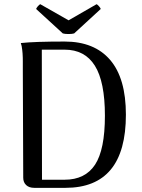

<svg xmlns="http://www.w3.org/2000/svg" viewBox="-20 -904 683 924"><path d="M336.9 -743.2Q327.6 -740.2 309.6 -740.2Q291.5 -740.2 282.2 -743.2L153.8 -860.8Q155.3 -865.7 162.1 -873.8Q168.9 -881.8 173.8 -883.8L310.1 -806.2L444.8 -883.8Q449.7 -881.8 456.8 -873.5Q463.9 -865.2 464.8 -860.8ZM145 0Q120.1 0 106 -13.2Q91.8 -26.4 91.8 -48.8L89.8 -571.8Q89.8 -573.2 89.8 -588.6Q89.8 -604 89.8 -608.6Q89.8 -613.3 89.6 -626.7Q89.4 -640.1 88.6 -647Q87.9 -653.8 86.9 -664.3Q85.9 -674.8 84.2 -682.4Q82.5 -689.9 80.1 -696.8Q146.5 -704.1 291 -704.1Q434.1 -704.1 510 -615.7Q585.9 -527.3 585.9 -352.1Q585.9 0 294.9 0ZM182.1 -39.1H291Q389.6 -39.1 437.3 -111.3Q484.9 -183.6 484.9 -347.2Q484.9 -510.7 436.5 -587.9Q388.2 -665 291 -665H181.2Z"/></svg>

Font: Arima Madurai Medium
Style: Regular
Weight: 500
Designer: Joana Correia and Natanael Gama
Foundry: NDISCOVER
Version: Version 1.019;PS 001.019;hotconv 1.0.88;makeotf.lib2.5.64775